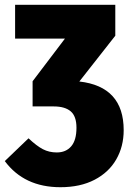

<svg xmlns="http://www.w3.org/2000/svg" viewBox="-41 -554 542 801"><path d="M475 -11Q475 57 444 111Q413 165 353.5 196Q294 227 211 227Q60 227 -21 118L78 23Q112 55 138 68.5Q164 82 196 82Q234 82 256 56.5Q278 31 278 -21Q278 -69 254 -89.5Q230 -110 183 -110H95V-215L230 -393H22V-534H440V-405L290 -214Q475 -193 475 -11Z"/></svg>

Font: Fira Sans Condensed Black
Style: Regular
Weight: 900
Width: 3
Designer: Carrois Corporate & Edenspiekermann AG
Foundry: Carrois Corporate GbR & Edenspiekermann AG
Version: Version 4.203